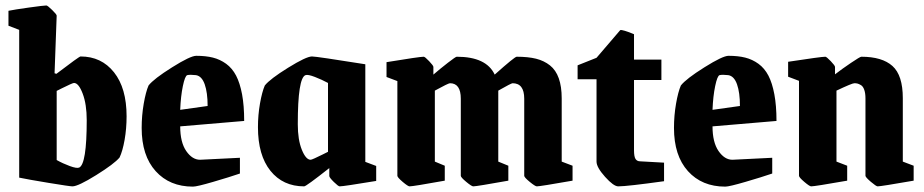

<svg xmlns="http://www.w3.org/2000/svg" viewBox="-20 -676 3408 708"><path d="M247.1 11.2Q237.3 11.2 160.2 -1.5Q83 -14.2 50.8 -21V-565.9L11.2 -581.1V-636.2Q32.7 -640.6 86.9 -648.2Q141.1 -655.8 150.9 -655.8Q155.3 -655.8 172.1 -639.4Q189 -623 189 -618.2L181.2 -405.8L188 -403.8Q272 -467.8 276.9 -467.8Q354 -467.8 400.4 -409.4Q446.8 -351.1 446.8 -247.1Q446.8 -202.1 439.5 -160.4Q432.1 -118.7 420.9 -95.2Q401.4 -71.8 334.7 -30.3Q268.1 11.2 247.1 11.2ZM272 -58.1Q299.8 -70.8 299.8 -232.9Q299.8 -291.5 284.9 -330.8Q270 -370.1 252.9 -370.1Q250 -370.1 238 -364.7Q226.1 -359.4 207.5 -350.1L189 -340.8V-85.9Q211.4 -73.2 237.3 -63.7Q263.2 -54.2 272 -58.1Z M691.4 12.2Q605.5 12.2 554 -44.9Q502.4 -102.1 502.4 -204.1Q502.4 -250 510 -293.7Q517.6 -337.4 527.8 -360.8Q546.9 -385.3 614.5 -427.7Q682.1 -470.2 703.6 -470.2Q738.8 -470.2 765.1 -463.6Q791.5 -457 814 -440.7Q836.4 -424.3 850.6 -397.2Q864.7 -370.1 872.6 -328.4Q880.4 -286.6 880.4 -230L644.5 -210Q644.5 -151.4 666.7 -119.1Q689 -86.9 717.8 -86.9L864.7 -94.2V-36.1Q826.2 -22.9 766.1 -5.4Q706.1 12.2 691.4 12.2ZM644.5 -271 745.6 -285.2Q745.6 -334.5 734.9 -365Q724.1 -395.5 702.6 -398.9Q681.2 -401.4 670.4 -398.9Q662.1 -396 654.3 -358.6Q646.5 -321.3 644.5 -271Z M1101.6 11.2Q1023.4 11.2 977.3 -46.1Q931.2 -103.5 931.2 -207Q931.2 -251.5 938.7 -294.4Q946.3 -337.4 956.5 -360.8Q975.6 -384.8 1042.5 -426.3Q1109.4 -467.8 1130.4 -467.8Q1147 -467.8 1327.1 -439V-79.1L1367.2 -64V-8.8Q1246.6 11.2 1232.4 11.2Q1227.5 11.2 1210.9 -5.1Q1194.3 -21.5 1194.3 -26.9V-56.2Q1108.9 11.2 1101.6 11.2ZM1125.5 -86.9Q1128.4 -86.9 1140.4 -92.3Q1152.3 -97.7 1170.9 -106.9L1189.5 -116.2V-370.1Q1167 -382.3 1141.1 -392.3Q1115.2 -402.3 1106.4 -398.9Q1078.1 -388.2 1078.1 -217.8Q1078.1 -160.6 1093 -123.8Q1107.9 -86.9 1125.5 -86.9Z M1490.2 11.2Q1484.4 11.2 1464.8 -5.4Q1445.3 -22 1445.3 -27.8V-377L1405.3 -392.1V-446.8Q1527.3 -466.8 1542.5 -466.8Q1546.9 -466.8 1562.5 -450.4Q1578.1 -434.1 1578.1 -429.2V-400.9Q1603 -422.4 1631.6 -444.6Q1660.2 -466.8 1664.1 -466.8Q1773.4 -466.8 1804.2 -400.9Q1877.9 -466.8 1885.3 -466.8Q1927.2 -466.8 1956.8 -459.5Q1986.3 -452.1 2008.1 -434.8Q2029.8 -417.5 2040.5 -387.2Q2051.3 -356.9 2051.3 -313V-80.1L2091.3 -64.9V-9.8Q1971.7 11.2 1959.5 11.2Q1953.6 11.2 1933.3 -5.4Q1913.1 -22 1913.1 -27.8V-312Q1913.1 -369.1 1870.1 -369.1Q1867.7 -369.1 1854.5 -362.3Q1841.3 -355.5 1829.6 -348.6L1817.4 -341.8V-80.1L1854.5 -64.9V-9.8Q1737.3 11.2 1725.1 11.2Q1719.2 11.2 1699.2 -5.4Q1679.2 -22 1679.2 -27.8V-312Q1679.2 -369.1 1639.2 -369.1Q1636.2 -369.1 1622.3 -362.3Q1608.4 -355.5 1596.2 -348.6L1583.5 -341.8V-80.1L1620.1 -64.9V-9.8Q1503.4 11.2 1490.2 11.2Z M2259.8 11.2Q2242.7 11.2 2211.2 -23.9Q2179.7 -59.1 2179.7 -80.1V-383.8H2109.9V-435.1L2179.7 -462.9L2267.1 -564.9Q2271 -566.4 2283.7 -562.5Q2296.4 -558.6 2307.1 -554.2L2317.9 -549.8V-456.1H2418.9V-380.9H2317.9V-122.1Q2317.9 -98.6 2323.5 -89.8Q2329.1 -81.1 2340.8 -81.1L2428.7 -76.2V-7.8Q2292 11.2 2259.8 11.2Z M2654.3 12.2Q2568.4 12.2 2516.8 -44.9Q2465.3 -102.1 2465.3 -204.1Q2465.3 -250 2472.9 -293.7Q2480.5 -337.4 2490.7 -360.8Q2509.8 -385.3 2577.4 -427.7Q2645 -470.2 2666.5 -470.2Q2701.7 -470.2 2728 -463.6Q2754.4 -457 2776.9 -440.7Q2799.3 -424.3 2813.5 -397.2Q2827.6 -370.1 2835.4 -328.4Q2843.3 -286.6 2843.3 -230L2607.4 -210Q2607.4 -151.4 2629.6 -119.1Q2651.9 -86.9 2680.7 -86.9L2827.6 -94.2V-36.1Q2789.1 -22.9 2729 -5.4Q2668.9 12.2 2654.3 12.2ZM2607.4 -271 2708.5 -285.2Q2708.5 -334.5 2697.8 -365Q2687 -395.5 2665.5 -398.9Q2644 -401.4 2633.3 -398.9Q2625 -396 2617.2 -358.6Q2609.4 -321.3 2607.4 -271Z M2971.2 11.2Q2965.3 11.2 2945.8 -5.4Q2926.3 -22 2926.3 -27.8V-377.9L2886.2 -393.1V-448.2Q3008.3 -466.8 3023.4 -466.8Q3027.8 -466.8 3043.5 -450.4Q3059.1 -434.1 3059.1 -429.2V-401.9Q3085 -421.9 3118.2 -444.3Q3151.4 -466.8 3156.2 -466.8Q3232.9 -466.8 3271 -432.6Q3309.1 -398.4 3309.1 -314V-80.1L3349.1 -64.9V-9.8Q3228.5 11.2 3216.3 11.2Q3210.9 11.2 3191.2 -5.6Q3171.4 -22.5 3171.4 -27.8V-313Q3171.4 -332 3167 -344.7Q3162.6 -357.4 3154.8 -362.1Q3147 -366.7 3141.8 -367.9Q3136.7 -369.1 3130.4 -369.1Q3122.1 -369.1 3064.5 -341.8V-80.1L3104 -64.9V-9.8Q2984.4 11.2 2971.2 11.2Z"/></svg>

Font: Grenze
Style: Bold
Weight: 700
Designer: Renata Polastri
Foundry: Omnibus-Type
Version: Version 1.002;PS 001.002;hotconv 1.0.88;makeotf.lib2.5.64775